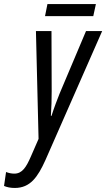

<svg xmlns="http://www.w3.org/2000/svg" viewBox="-114 -690 526 951"><path d="M109 -610H348L361 -670H121ZM-41 241C36 241 73 187 111 103L392 -536H312L181 -226C170 -198 154 -157 141 -116H138C141 -157 142 -199 142 -239L141 -536H64L77 -2L39 85C16 138 -4 170 -43 170C-58 170 -71 167 -84 162L-94 231C-80 237 -63 241 -41 241Z"/></svg>

Font: Noto Sans ExtraCondensed
Style: Italic
Weight: 400
Width: 2
Italic angle: -12°
Designer: Monotype Design Team
Foundry: Monotype Imaging Inc.
Version: Version 2.013